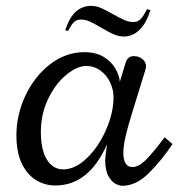

<svg xmlns="http://www.w3.org/2000/svg" viewBox="-20 -609 595 640"><path d="M519.5 -139.2Q491.2 -101.6 467 -76.9Q442.9 -52.2 421.4 -52.2Q405.3 -52.2 398.2 -65.2Q391.1 -78.1 391.1 -98.1Q391.1 -122.1 398.7 -154.8Q406.2 -187.5 419.4 -229.5L464.4 -375.5Q466.8 -385.3 466.8 -388.2Q466.8 -402.3 454.8 -412.1Q442.9 -421.9 425.8 -421.9Q415 -421.9 408.7 -416.3Q402.3 -410.6 398.9 -400.4L379.4 -336.4Q377.9 -356.9 365 -379.9Q352.1 -402.8 326.2 -418.9Q300.3 -435.1 261.2 -435.1Q199.7 -435.1 147.7 -395.3Q95.7 -355.5 65.2 -291.3Q34.7 -227.1 34.7 -157.2Q34.7 -101.1 52.7 -63.7Q70.8 -26.4 100.3 -8.5Q129.9 9.3 164.6 9.3Q276.4 9.3 336.9 -128.4Q330.6 -85 330.6 -76.2Q330.6 -41 341.6 -21.7Q352.5 -2.4 365.5 3.9Q378.4 10.3 387.7 10.3Q433.6 10.3 475.8 -31.7Q518.1 -73.7 555.2 -128.9L528.8 -151.4ZM190.4 -44.4Q156.7 -44.4 136.5 -76.7Q116.2 -108.9 116.2 -169.4Q116.2 -228.5 140.4 -279.1Q164.6 -329.6 200.7 -359.4Q236.8 -389.2 268.6 -389.2Q293 -389.2 313.7 -374.5Q334.5 -359.9 346.4 -335.7Q358.4 -311.5 358.4 -284.7Q358.4 -233.4 333.7 -176.8Q309.1 -120.1 270 -82.3Q231 -44.4 190.4 -44.4ZM249.5 -543.9Q264.2 -543.9 279.5 -537.1Q294.9 -530.3 317.4 -516.6Q342.3 -502 359.1 -494.6Q376 -487.3 393.1 -487.3Q421.9 -487.3 444.6 -509Q467.3 -530.8 481.4 -575.2L470.2 -578.6Q458.5 -555.7 449.2 -545.7Q439.9 -535.6 424.3 -535.6Q409.7 -535.6 394.5 -542.2Q379.4 -548.8 356.9 -561.5Q332.5 -575.7 316.4 -582.5Q300.3 -589.4 283.2 -589.4Q254.4 -589.4 232.9 -570.1Q211.4 -550.8 197.3 -508.3L206.5 -505.9Q217.3 -525.9 226.1 -534.9Q234.9 -543.9 249.5 -543.9Z"/></svg>

Font: Radley
Style: Italic
Weight: 400
Italic angle: -12°
Designer: Vernon Adams
Foundry: Vernon Adams
Version: Version 1.003; ttfautohint (v1.6)